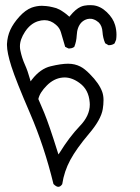

<svg xmlns="http://www.w3.org/2000/svg" viewBox="-20 -430 540 738"><path d="M427.7 -296.4Q427.7 -315.4 422.4 -333.5Q415 -359.9 390.6 -383.3Q366.2 -406.7 337.9 -409.7Q331.1 -410.2 326.7 -410.2Q322.3 -410.2 316.7 -409.9Q311 -409.7 303.7 -408.2Q296.4 -406.7 290 -403.8Q270.5 -395 249.5 -369.1L246.6 -365.7Q233.9 -377 227.5 -381.3Q221.2 -385.7 217.3 -388.2Q213.4 -390.6 210 -392.6Q202.6 -396.5 196.3 -398.7Q189.9 -400.9 182.6 -402.3Q168.5 -405.8 157.5 -406.7Q146.5 -407.7 141.1 -407.7Q121.6 -407.7 102.1 -400.9Q77.6 -391.6 54.4 -366Q31.2 -340.3 19.5 -314.9Q8.3 -290 6.8 -261.2Q6.8 -258.8 6.8 -256.8Q6.8 -228 23.9 -174.3Q41 -120.6 95.7 6.1Q150.4 132.8 185.5 277.3Q196.3 288.1 204.1 288.1Q212.4 288.1 219.2 277.8Q226.6 228.5 250.2 184.8Q273.9 141.1 321.3 85Q368.2 30.3 375 -10.7Q377.9 -28.3 377.9 -45.4Q377.9 -62.5 373 -76.7Q361.3 -109.4 325.2 -145.5Q305.2 -166 288.6 -174.3Q267.6 -185.1 241.5 -185.1Q215.3 -185.1 174.8 -175.3Q135.3 -166 103 -124.5L97.7 -117.2L95.2 -126Q86.9 -156.7 75.7 -181.6Q64 -207.5 58.1 -236.8Q56.6 -243.7 56.6 -252Q56.6 -278.3 76.2 -308.1Q96.2 -338.4 125 -348.1Q138.7 -352.5 150.9 -352.5Q174.8 -352.5 194.8 -335Q209 -323.2 213.9 -306.6Q219.7 -285.2 230.5 -250L243.2 -243.7Q244.6 -243.7 247.8 -243.7Q251 -243.7 256.1 -245.1Q261.2 -246.6 265.6 -250Q273.9 -271 274.9 -293.9Q276.4 -326.7 293.5 -344.2Q303.2 -353.5 316.4 -356.9Q320.8 -357.9 324 -357.9Q327.1 -357.9 331.1 -357.7Q335 -357.4 341.3 -355Q347.7 -352.5 351.6 -349.6Q356.9 -346.2 359.9 -343.3Q372.6 -330.1 374 -307.1Q375.5 -284.2 384.3 -263.7L397 -256.3Q397.9 -256.3 398.4 -256.3Q411.6 -256.3 420.4 -263.2L426.3 -277.3Q427.7 -287.1 427.7 -296.4ZM228 -132.3Q257.3 -132.3 286.6 -110.4Q320.8 -85.4 324.7 -37.1Q325.2 -32.7 325.2 -28.3Q325.2 15.1 286.6 54.7Q246.6 96.7 210 155.8L204.6 163.6Q184.1 98.1 172.1 63.5Q160.2 28.8 150.1 3.9Q140.1 -21 127.4 -49.3Q130.4 -62.5 138.2 -74.7Q146.5 -87.9 160.2 -101.6Q187 -128.4 219.7 -131.8Q224.1 -132.3 228 -132.3Z"/></svg>

Font: Bakudai
Style: Light
Weight: 300
Version: Version 1.48